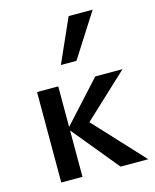

<svg xmlns="http://www.w3.org/2000/svg" viewBox="-108 -783 690 857"><g transform="rotate(-15 237.0 -354.5)"><path d="M342 0 159 -223 337 -418H463L226 -197V-263L470 0ZM68 0V-418H166V0ZM202 -507 292 -709H403L274 -507Z"/></g></svg>

Font: Ysabeau Office SemiBold
Style: Regular
Weight: 600
Designer: Christian Thalmann (Catharsis Fonts)
Version: Version 2.001;gftools[0.9.30]; featfreeze: tnum,lnum,ss02